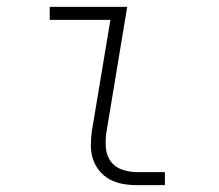

<svg xmlns="http://www.w3.org/2000/svg" viewBox="-20 -540 640 560"><path d="M380 0Q359 0 338.5 -3.5Q318 -7 300.5 -16.5Q283 -26 270.5 -41Q258 -56 251.5 -75Q245 -94 245 -115.5Q245 -137 248 -158L302 -482H125V-520H351L290 -152Q287 -129 289 -107Q291 -85 303.5 -68.5Q316 -52 337 -45Q358 -38 380 -38H461V0Z"/></svg>

Font: Iosevka SS04 XLt Ex Obl
Style: Regular
Weight: 200
Width: 7
Italic angle: -9°
Monospace: yes
Designer: Belleve Invis
Foundry: Belleve Invis
Version: Version 19.0.0; ttfautohint (v1.8.4)